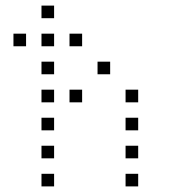

<svg xmlns="http://www.w3.org/2000/svg" viewBox="-20 -693 640 685"><path d="M129 -673Q128 -673 128 -673Q128 -673 128 -672V-629Q128 -628 128 -628Q128 -628 129 -628H172Q173 -628 173 -628Q173 -628 173 -629V-672Q173 -673 173 -673Q173 -673 172 -673ZM29 -573Q28 -573 28 -573Q28 -573 28 -572V-529Q28 -528 28 -528Q28 -528 29 -528H72Q73 -528 73 -528Q73 -528 73 -529V-572Q73 -573 73 -573Q73 -573 72 -573ZM129 -573Q128 -573 128 -573Q128 -573 128 -572V-529Q128 -528 128 -528Q128 -528 129 -528H172Q173 -528 173 -528Q173 -528 173 -529V-572Q173 -573 173 -573Q173 -573 172 -573ZM229 -573Q228 -573 228 -573Q228 -573 228 -572V-529Q228 -528 228 -528Q228 -528 229 -528H272Q273 -528 273 -528Q273 -528 273 -529V-572Q273 -573 273 -573Q273 -573 272 -573ZM129 -473Q128 -473 128 -473Q128 -473 128 -472V-429Q128 -428 128 -428Q128 -428 129 -428H172Q173 -428 173 -428Q173 -428 173 -429V-472Q173 -473 173 -473Q173 -473 172 -473ZM329 -473Q328 -473 328 -473Q328 -473 328 -472V-429Q328 -428 328 -428Q328 -428 329 -428H372Q373 -428 373 -428Q373 -428 373 -429V-472Q373 -473 373 -473Q373 -473 372 -473ZM129 -373Q128 -373 128 -373Q128 -373 128 -372V-329Q128 -328 128 -328Q128 -328 129 -328H172Q173 -328 173 -328Q173 -328 173 -329V-372Q173 -373 173 -373Q173 -373 172 -373ZM229 -373Q228 -373 228 -373Q228 -373 228 -372V-329Q228 -328 228 -328Q228 -328 229 -328H272Q273 -328 273 -328Q273 -328 273 -329V-372Q273 -373 273 -373Q273 -373 272 -373ZM429 -373Q428 -373 428 -373Q428 -373 428 -372V-329Q428 -328 428 -328Q428 -328 429 -328H472Q473 -328 473 -328Q473 -328 473 -329V-372Q473 -373 473 -373Q473 -373 472 -373ZM129 -273Q128 -273 128 -273Q128 -273 128 -272V-229Q128 -228 128 -228Q128 -228 129 -228H172Q173 -228 173 -228Q173 -228 173 -229V-272Q173 -273 173 -273Q173 -273 172 -273ZM429 -273Q428 -273 428 -273Q428 -273 428 -272V-229Q428 -228 428 -228Q428 -228 429 -228H472Q473 -228 473 -228Q473 -228 473 -229V-272Q473 -273 473 -273Q473 -273 472 -273ZM129 -173Q128 -173 128 -173Q128 -173 128 -172V-129Q128 -128 128 -128Q128 -128 129 -128H172Q173 -128 173 -128Q173 -128 173 -129V-172Q173 -173 173 -173Q173 -173 172 -173ZM429 -173Q428 -173 428 -173Q428 -173 428 -172V-129Q428 -128 428 -128Q428 -128 429 -128H472Q473 -128 473 -128Q473 -128 473 -129V-172Q473 -173 473 -173Q473 -173 472 -173ZM129 -73Q128 -73 128 -73Q128 -73 128 -72V-29Q128 -28 128 -28Q128 -28 129 -28H172Q173 -28 173 -28Q173 -28 173 -29V-72Q173 -73 173 -73Q173 -73 172 -73ZM429 -73Q428 -73 428 -73Q428 -73 428 -72V-29Q428 -28 428 -28Q428 -28 429 -28H472Q473 -28 473 -28Q473 -28 473 -29V-72Q473 -73 473 -73Q473 -73 472 -73Z"/></svg>

Font: Doto Light
Style: Regular
Weight: 300
Monospace: yes
Version: Version 1.000